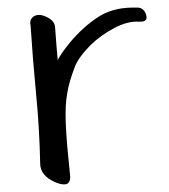

<svg xmlns="http://www.w3.org/2000/svg" viewBox="-20 -480 446 506"><path d="M60.5 -414.1Q59.6 -416 59.6 -418Q59.6 -423.8 61.5 -428.7Q64.5 -433.6 68.4 -436.5Q82 -445.3 102.5 -435.5Q123 -425.8 125 -410.2Q126 -393.6 128.9 -358.4Q131.8 -323.2 135.7 -286.1Q137.7 -266.6 140.6 -247.1Q142.6 -228.5 145.5 -213.9Q153.3 -166 152.3 -119.1Q150.4 -72.3 165 -14.6Q146.5 -21.5 125 -32.2Q103.5 -43 85.9 -48.8Q85 -87.9 94.7 -128.9Q104.5 -168.9 105.5 -208Q106.4 -250 118.2 -288.1Q129.9 -325.2 155.3 -356.4Q189.5 -401.4 233.4 -431.6Q273.4 -460 330.1 -460Q335.9 -460 341.8 -460Q359.4 -460 365.2 -440.4Q366.2 -436.5 366.2 -433.6Q366.2 -421.9 346.7 -422.9Q316.4 -424.8 281.2 -406.2Q246.1 -387.7 218.8 -361.3Q204.1 -346.7 193.4 -332Q181.6 -316.4 176.8 -302.7Q162.1 -264.6 157.2 -234.4Q151.4 -204.1 153.3 -155.3Q154.3 -128.9 157.2 -94.7Q160.2 -60.5 165 -14.6Q165 6.8 148.4 5.9Q138.7 5.9 125 0Q85.9 -17.6 85.9 -48.8Q84 -141.6 75.2 -231.4Q66.4 -322.3 60.5 -414.1Z"/></svg>

Font: Mrs Husband
Style: Regular
Weight: 400
Version: Version 1.0